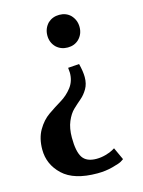

<svg xmlns="http://www.w3.org/2000/svg" viewBox="-117 -585 680 915"><g transform="rotate(-15 222.5 -127.5)"><path d="M211 -376Q187 -400 187 -435Q187 -470 211 -495Q234 -516 267 -516Q300 -516 322 -495Q346 -470 346 -435Q346 -400 322 -376Q300 -355 267 -355Q234 -355 211 -376ZM248 261Q133 261 78 209Q23 157 23 84Q23 28 46 -11.5Q69 -51 101.5 -73.5Q134 -96 166.5 -115.5Q199 -135 222 -165Q245 -195 245 -236Q245 -243 243 -261L298 -265Q308 -226 308 -198Q308 -165 294 -141Q280 -117 260.5 -100.5Q241 -84 221.5 -65.5Q202 -47 188 -14Q174 19 174 65Q174 134 193.5 163.5Q213 193 262 193Q285 193 308 186.5Q331 180 343 173L355 166L383 227Q378 231 368.5 236.5Q359 242 324 251.5Q289 261 248 261Z"/></g></svg>

Font: Arsenal
Style: Bold
Weight: 700
Designer: Andrij Shevchenko
Foundry: Stairsfor
Version: Version 2.001;PS 002.001;hotconv 1.0.88;makeotf.lib2.5.64775